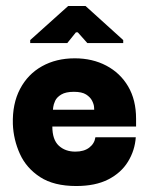

<svg xmlns="http://www.w3.org/2000/svg" viewBox="-20 -612 514 642"><path d="M235 10Q160 10 114 -20Q68 -50 46.5 -97.5Q25 -145 23 -197Q21 -265 47 -314.5Q73 -364 120.5 -390.5Q168 -417 230 -417Q289 -417 335.5 -392.5Q382 -368 408.5 -323Q435 -278 435 -215Q435 -215 435 -204.5Q435 -194 435 -189H155Q155 -145 176.5 -125Q198 -105 232 -105Q261 -105 278.5 -118.5Q296 -132 299 -153H434Q431 -109 408 -71.5Q385 -34 342 -12Q299 10 235 10ZM157 -245H295Q295 -245 294.5 -254Q294 -263 288 -275Q282 -287 268 -296Q254 -305 227 -305Q200 -305 185 -296Q170 -287 164.5 -275Q159 -263 158 -254Q157 -245 157 -245ZM81 -468V-478L208 -592H266L392 -478V-468H272L240 -504H234L205 -468Z"/></svg>

Font: Darker Grotesque Black
Style: Regular
Weight: 900
Designer: Gabriel Lam
Foundry: TypeRant
Version: Version 1.000;gftools[0.9.28]